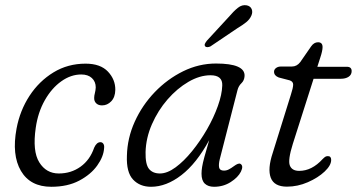

<svg xmlns="http://www.w3.org/2000/svg" viewBox="-20 -707 1368 736"><path d="M291.5 -421.5Q251.5 -421.5 214.8 -395.2Q178 -369 151.8 -322.8Q125.5 -276.5 117 -217Q104 -127.5 130.5 -84.8Q157 -42 205.5 -42Q252.5 -42 288.8 -68Q325 -94 341 -141Q350.5 -162 365 -162Q372 -162 376.2 -155.8Q380.5 -149.5 379 -138.5Q377 -106.5 352.5 -72.2Q328 -38 283.5 -14.5Q239 9 176.5 9Q96 9 60.2 -52Q24.5 -113 43.5 -214.5Q56.5 -283.5 93.2 -339.8Q130 -396 185 -429.5Q240 -463 308 -463Q365 -463 393.8 -432.5Q422.5 -402 422 -362.5Q421.5 -334.5 406.5 -318.8Q391.5 -303 371 -303Q357 -303 348.8 -311Q340.5 -319 341 -332Q341 -340 343.8 -350.5Q346.5 -361 347 -372Q347 -394 332.2 -407.8Q317.5 -421.5 291.5 -421.5Z M822.5 -97Q817.5 -76.5 820 -64.8Q822.5 -53 838.5 -53Q848.5 -53 857.5 -57.8Q866.5 -62.5 876.5 -70Q894 -83 901.5 -79Q914.5 -71.5 903.5 -49Q892.5 -27 864.2 -9Q836 9 800.5 9Q778 9 765.2 -3Q752.5 -15 752.5 -41Q752.5 -53 754.8 -67.2Q757 -81.5 763.5 -105.2Q770 -129 782 -170Q733.5 -80.5 675.5 -35.8Q617.5 9 559 9Q516 9 490 -18.8Q464 -46.5 466.5 -110Q468 -177.5 496.5 -240.5Q525 -303.5 573.2 -353.8Q621.5 -404 682 -433.8Q742.5 -463.5 808 -463.5Q920 -463.5 917.5 -415.5Q916.5 -398.5 905.5 -388Q894.5 -377.5 890.5 -362ZM538 -124Q537 -77 551.2 -59.5Q565.5 -42 593 -42Q621 -42 653 -65.5Q685 -89 716.2 -127.5Q747.5 -166 773.5 -211.2Q799.5 -256.5 815.2 -300.8Q831 -345 832 -379.5Q833.5 -418.5 787 -418.5Q745.5 -418.5 702.2 -393.2Q659 -368 622.2 -325.8Q585.5 -283.5 562.5 -231Q539.5 -178.5 538 -124ZM855.5 -640.5Q875.5 -664 891.8 -677Q908 -690 926 -686.5Q940 -683.5 944.8 -672Q949.5 -660.5 943.5 -647Q937.5 -633 924 -622Q910.5 -611 891 -599.5L786.5 -529Q781 -526.5 775.2 -526.2Q769.5 -526 766.5 -529.5Q763 -534 765.8 -539.8Q768.5 -545.5 773 -551Z M1090.5 -399 1048.5 -410Q1030.5 -417 1030.5 -432Q1030.5 -440.5 1038 -446.2Q1045.5 -452 1057 -452H1099Q1118 -452 1131 -469L1172.5 -529Q1183.5 -545 1199 -545Q1216.5 -545 1216.5 -526.5Q1216.5 -519 1214.2 -509Q1212 -499 1208 -487L1196.5 -451H1309.5Q1328 -451 1328 -434.5Q1328 -420.5 1316.5 -412.8Q1305 -405 1286 -405H1182L1102.5 -155.5Q1083 -93.5 1091 -72.8Q1099 -52 1127 -52Q1175.5 -52 1216.5 -97Q1224 -104.5 1227.8 -106.5Q1231.5 -108.5 1237 -108.5Q1249.5 -108.5 1249.5 -94Q1249.5 -73 1224.2 -49.2Q1199 -25.5 1160 -8.5Q1121 8.5 1080 8.5Q1031 8.5 1018 -25.5Q1005 -59.5 1025.5 -121L1095 -344Q1103.5 -370 1103.8 -382.2Q1104 -394.5 1090.5 -399Z"/></svg>

Font: Fraunces 9pt S100 Light
Style: Italic
Weight: 300
Italic angle: -16°
Version: Version 1.000; ttfautohint (v1.8.3)